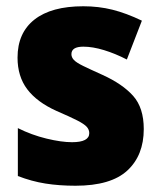

<svg xmlns="http://www.w3.org/2000/svg" viewBox="-20 -583 513 613"><path d="M221 10Q169 10 125 3Q81 -4 37 -21V-174Q81 -152 128.5 -140.5Q176 -129 210 -129Q265 -129 265 -158Q265 -169 257 -178Q249 -187 226.5 -198.5Q204 -210 160 -229Q98 -257 67 -298Q36 -339 36 -399Q36 -478 90 -520.5Q144 -563 246 -563Q295 -563 339 -552Q383 -541 433 -517L385 -393Q348 -412 312 -423Q276 -434 246 -434Q208 -434 208 -410Q208 -400 216 -391.5Q224 -383 245.5 -372.5Q267 -362 307 -344Q371 -315 405 -277Q439 -239 439 -171Q439 -87 386.5 -38.5Q334 10 221 10Z"/></svg>

Font: Noto Sans SemiCondensed Black
Style: Regular
Weight: 900
Width: 4
Designer: Monotype Design Team
Foundry: Monotype Imaging Inc.
Version: Version 2.013; ttfautohint (v1.8.4.7-5d5b)